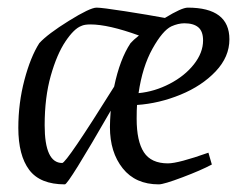

<svg xmlns="http://www.w3.org/2000/svg" viewBox="-20 -474 622 503"><path d="M339 -199Q338 -187 338 -163Q338 -104 357 -75Q376 -46 420 -46Q447 -46 526 -74L535 -43Q507 -28 458 -9.5Q409 9 396 9Q335 9 301.5 -33Q268 -75 268 -141Q268 -156 270 -184Q159 9 150 9Q85 9 56.5 -29Q28 -67 28 -139Q28 -204 44 -264.5Q60 -325 83 -361Q105 -385 160.5 -419.5Q216 -454 233 -454Q247 -454 308 -444.5Q369 -435 412 -427Q456 -454 472 -454Q581 -454 581 -371Q581 -325 545 -287Q509 -249 453 -226Q397 -203 339 -199ZM429 -405Q406 -394 379.5 -346.5Q353 -299 343 -230Q385 -234 424.5 -254.5Q464 -275 488 -305.5Q512 -336 512 -368Q512 -392 499.5 -402.5Q487 -413 463 -413Q447 -413 429 -405ZM344 -381Q264 -410 217 -410Q201 -410 193 -406Q174 -399 151.5 -365.5Q129 -332 113 -275.5Q97 -219 97 -146Q97 -47 143 -47Q154 -47 279 -247Q294 -319 322 -361Q329 -369 344 -381Z"/></svg>

Font: Grenze Light
Style: Italic
Weight: 300
Italic angle: -10°
Designer: Renata Polastri
Foundry: Omnibus-Type
Version: Version 1.002; ttfautohint (v1.8)